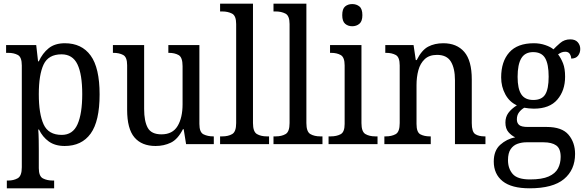

<svg xmlns="http://www.w3.org/2000/svg" viewBox="-20 -780 3170 1039"><path d="M17 239V197H24Q54 197 76 184.5Q98 172 98 125V-426Q98 -471 76.5 -482.5Q55 -494 25 -494H13V-536H176L186 -448H190Q210 -492 243.5 -519Q277 -546 331 -546Q422 -546 470.5 -479.5Q519 -413 519 -269Q519 -124 470.5 -57Q422 10 330 10Q278 10 244 -14.5Q210 -39 191 -79H187Q189 -53 189.5 -21.5Q190 10 190 34V130Q190 174 212.5 185.5Q235 197 265 197H273V239ZM314 -50Q374 -50 399.5 -107.5Q425 -165 425 -271Q425 -378 399 -432Q373 -486 313 -486Q242 -486 216 -431Q190 -376 190 -270Q190 -164 216 -107Q242 -50 314 -50Z M822 10Q747 10 707.5 -36.5Q668 -83 668 -186V-427Q668 -471 646.5 -482.5Q625 -494 594 -494H591V-536H760V-190Q760 -124 779.5 -88.5Q799 -53 854 -53Q914 -53 941 -98Q968 -143 968 -216V-422Q968 -470 946.5 -482Q925 -494 894 -494H891V-536H1059V-109Q1059 -64 1081.5 -53Q1104 -42 1134 -42H1137V0H987L974 -81H970Q942 -26 904.5 -8Q867 10 822 10Z M1171 0V-42H1183Q1215 -42 1236.5 -54.5Q1258 -67 1258 -114V-650Q1258 -695 1235.5 -706.5Q1213 -718 1183 -718H1171V-760H1349V-114Q1349 -67 1370.5 -54.5Q1392 -42 1424 -42H1436V0Z M1460 0V-42H1472Q1504 -42 1525.5 -54.5Q1547 -67 1547 -114V-650Q1547 -695 1524.5 -706.5Q1502 -718 1472 -718H1460V-760H1638V-114Q1638 -67 1659.5 -54.5Q1681 -42 1713 -42H1725V0Z M1886 -638Q1863 -638 1847.5 -651.5Q1832 -665 1832 -698Q1832 -732 1847.5 -745Q1863 -758 1886 -758Q1909 -758 1925 -745Q1941 -732 1941 -698Q1941 -665 1925 -651.5Q1909 -638 1886 -638ZM1758 0V-42H1770Q1801 -42 1823 -53.5Q1845 -65 1845 -109V-426Q1845 -470 1824 -482Q1803 -494 1772 -494H1766V-536H1936V-114Q1936 -67 1957.5 -54.5Q1979 -42 2011 -42H2023V0Z M2060 0V-42H2068Q2099 -42 2121 -54Q2143 -66 2143 -114V-426Q2143 -471 2121.5 -482.5Q2100 -494 2070 -494H2065V-536H2218L2230 -455H2235Q2262 -509 2297 -527.5Q2332 -546 2379 -546Q2452 -546 2492.5 -499Q2533 -452 2533 -350V-114Q2533 -66 2552 -54Q2571 -42 2602 -42H2607V0H2442V-346Q2442 -410 2420 -446.5Q2398 -483 2345 -483Q2303 -483 2278.5 -460Q2254 -437 2244 -400Q2234 -363 2234 -320V-109Q2234 -64 2255 -53Q2276 -42 2306 -42H2311V0Z M2846 239Q2748 239 2700 200.5Q2652 162 2652 94Q2652 35 2687 3.5Q2722 -28 2768 -37Q2748 -46 2731.5 -65Q2715 -84 2715 -117Q2715 -147 2731 -169Q2747 -191 2777 -210Q2737 -228 2714.5 -269.5Q2692 -311 2692 -361Q2692 -447 2736 -496.5Q2780 -546 2869 -546Q2902 -546 2931 -536Q2960 -526 2975 -513Q2988 -527 3011 -547Q3034 -567 3066 -567Q3093 -567 3106.5 -551.5Q3120 -536 3120 -515Q3120 -494 3108 -478.5Q3096 -463 3071 -463Q3071 -476 3063.5 -488Q3056 -500 3039 -500Q3027 -500 3018 -496Q3009 -492 3000 -486Q3016 -465 3027 -437Q3038 -409 3038 -365Q3038 -290 2996 -241Q2954 -192 2869 -192Q2857 -192 2842 -193.5Q2827 -195 2817 -197Q2801 -188 2789 -172.5Q2777 -157 2777 -134Q2777 -114 2789.5 -103.5Q2802 -93 2836 -93H2938Q3021 -93 3056.5 -51Q3092 -9 3092 53Q3092 139 3032 189Q2972 239 2846 239ZM2866 -239Q2912 -239 2930.5 -269Q2949 -299 2949 -365Q2949 -433 2930 -465.5Q2911 -498 2865 -498Q2821 -498 2801 -464.5Q2781 -431 2781 -364Q2781 -300 2801 -269.5Q2821 -239 2866 -239ZM2848 191Q2913 191 2949 175Q2985 159 2999.5 131.5Q3014 104 3014 69Q3014 24 2990 7Q2966 -10 2921 -10H2829Q2804 -10 2781 -2Q2758 6 2743.5 27Q2729 48 2729 87Q2729 132 2754.5 161.5Q2780 191 2848 191Z"/></svg>

Font: Noto Serif Myanmar SemCond
Style: Regular
Weight: 400
Width: 4
Designer: Ben Mitchell and the Monotype Design Team
Foundry: Monotype Imaging Inc.
Version: Version 2.106; ttfautohint (v1.8.4.7-5d5b)